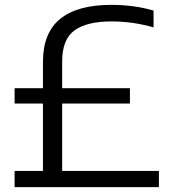

<svg xmlns="http://www.w3.org/2000/svg" viewBox="-20 -769 716 789"><path d="M40 0V-66.5H156.5V-343.5H40V-406.5H156.5V-514.5Q156.5 -634 227.5 -691.5Q298.5 -749 437 -749Q532 -749 611 -725.5V-656.5Q569.5 -668.5 525.8 -674.8Q482 -681 439 -681Q336.5 -681 286 -644Q235.5 -607 235.5 -517V-406.5H514V-343.5H235.5V-66.5H633V0Z"/></svg>

Font: Encode Sans Semi Expanded
Style: Regular
Weight: 400
Width: 6
Designer: Multiple Designers
Foundry: Impallari Type
Version: Version 3.000; ttfautohint (v1.8.3) -l 8 -r 50 -G 200 -x 14 